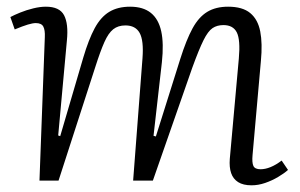

<svg xmlns="http://www.w3.org/2000/svg" viewBox="-20 -540 897 574"><path d="M406 -366Q410 -419 397.5 -441.5Q385 -464 355 -464Q333 -464 318.5 -452.5Q304 -441 292 -414Q280 -387 265 -340L155 0H98L114 -429Q115 -450 109.5 -460.5Q104 -471 87 -471Q78 -471 63 -466.5Q48 -462 24 -452L11 -489Q22 -495 40.5 -502.5Q59 -510 79.5 -515Q100 -520 117 -520Q158 -520 171.5 -494.5Q185 -469 180 -419L154 -135L160 -133L229 -368Q245 -422 263 -455.5Q281 -489 306.5 -504.5Q332 -520 369 -520Q408 -520 431 -501.5Q454 -483 462 -446.5Q470 -410 464 -354L439 -134L446 -132L519 -364Q537 -421 555.5 -455Q574 -489 599.5 -504.5Q625 -520 662 -520Q705 -520 728 -501Q751 -482 758 -446Q765 -410 760 -358L735 -76Q733 -54 737.5 -44Q742 -34 759 -34Q773 -34 789 -40.5Q805 -47 822 -60L841 -32Q830 -22 811.5 -11Q793 0 772.5 7Q752 14 732 14Q707 14 692 4.5Q677 -5 671 -22.5Q665 -40 667 -65L694 -365Q699 -421 688 -443Q677 -465 648 -465Q629 -465 615.5 -456Q602 -447 588.5 -420Q575 -393 555 -338L437 0H378Z"/></svg>

Font: Literata 24pt Light
Style: Italic
Weight: 300
Italic angle: -2°
Designer: Latin by Veronika Burian and Jose Scaglione. Greek by Irene Vlachou. Cyrillic by Vera Evstafieva
Foundry: TypeTogether
Version: Version 3.103;gftools[0.9.29]